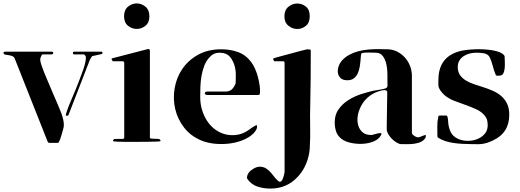

<svg xmlns="http://www.w3.org/2000/svg" viewBox="-26 -835 3040 1122"><path d="M60 -493Q56 -503 46 -507Q36 -511 25.5 -512.5Q15 -514 6 -515.5Q-3 -517 -5 -523Q-7 -528 -4 -530.5Q-1 -533 4 -533H276Q287 -533 285 -525Q283 -517 275 -517H222Q219 -517 216.5 -511Q214 -505 213 -503Q209 -495 209 -486Q209 -476 216 -455Q223 -434 232 -411.5Q241 -389 250 -368.5Q259 -348 263 -338Q273 -315 282 -293Q291 -271 301 -249Q307 -234 315.5 -215Q324 -196 331.5 -176Q339 -156 343.5 -136Q348 -116 347 -100Q347 -94 342.5 -78Q338 -62 333 -44.5Q328 -27 322 -13.5Q316 0 313 0H263Q256 0 253 -6ZM408 -517Q400 -517 400 -525Q400 -533 408 -533H567Q573 -533 573 -527Q573 -520 567 -519L513 -507Q511 -506 505.5 -496.5Q500 -487 499 -485L373 -160Q372 -159 365 -158.5Q358 -158 359 -164Q359 -168 362 -176.5Q365 -185 368 -194.5Q371 -204 374.5 -212.5Q378 -221 380 -226Q384 -237 394 -259.5Q404 -282 415.5 -310.5Q427 -339 439 -370Q451 -401 460.5 -428.5Q470 -456 474 -477.5Q478 -499 474 -508Q472 -510 469 -513.5Q466 -517 463 -517Z M699 -740Q699 -777 722 -796Q745 -815 773 -815Q801 -815 824 -796Q847 -777 847 -740Q847 -703 824 -684.5Q801 -666 773 -666Q745 -666 722 -684.5Q699 -703 699 -740ZM637 -10Q632 -13 636.5 -18Q641 -23 645 -23H690Q700 -23 700 -33V-467Q700 -477 690 -477H633Q631 -479 627.5 -485.5Q624 -492 629 -494L837 -548Q850 -551 850 -538V-33Q850 -26 858 -25Q866 -24 876.5 -24Q887 -24 897 -23.5Q907 -23 911 -17Q914 -12 909 -9Q907 -8 887 -7.5Q867 -7 837.5 -6.5Q808 -6 773.5 -6Q739 -6 709.5 -6Q680 -6 659.5 -7Q639 -8 637 -9Z M1350 -345Q1351 -346 1351 -349Q1351 -372 1352 -393.5Q1353 -415 1348 -438Q1340 -476 1319 -501.5Q1298 -527 1256 -527Q1223 -527 1201 -503Q1180 -482 1168.5 -452.5Q1157 -423 1151.5 -391Q1146 -359 1145 -327Q1144 -295 1144 -267Q1144 -226 1156.5 -187Q1169 -148 1193 -116Q1212 -91 1237.5 -74Q1263 -57 1291.5 -50Q1320 -43 1350.5 -46Q1381 -49 1409 -64Q1423 -72 1435 -81Q1447 -90 1461 -98Q1469 -103 1473 -103.5Q1477 -104 1476 -91Q1475 -81 1467.5 -70.5Q1460 -60 1453 -53Q1427 -29 1389 -14.5Q1351 0 1309 4.5Q1267 9 1226 4.5Q1185 0 1153 -13Q1089 -39 1050.5 -88.5Q1012 -138 998 -197.5Q984 -257 994.5 -319Q1005 -381 1039 -431.5Q1073 -482 1130.5 -514.5Q1188 -547 1268 -547Q1320 -547 1365.5 -530.5Q1411 -514 1443 -471Q1455 -455 1465 -432Q1475 -409 1481.5 -384Q1488 -359 1491.5 -334Q1495 -309 1493 -290Q1492 -285 1490.5 -282.5Q1489 -280 1483 -280H1184Q1178 -280 1174.5 -283Q1171 -286 1171 -290Q1171 -294 1174.5 -297Q1178 -300 1187 -300H1291Q1315 -300 1328 -312Q1341 -324 1350 -345Z M1636 -740Q1636 -776 1659 -795Q1682 -814 1710 -814.5Q1738 -815 1761 -797Q1784 -779 1784 -740Q1784 -702 1761 -683.5Q1738 -665 1710 -665.5Q1682 -666 1659 -685Q1636 -704 1636 -740ZM1786 -546Q1790 -544 1790 -540Q1790 -460 1789.5 -381.5Q1789 -303 1787 -223Q1785 -159 1786.5 -95Q1788 -31 1784 33Q1781 78 1763 121.5Q1745 165 1715 197Q1651 267 1554 267Q1515 267 1479 255.5Q1443 244 1419 210Q1417 206 1417 204Q1418 189 1424.5 178.5Q1431 168 1443 159Q1470 139 1491.5 139Q1513 139 1530 150Q1547 161 1560 177.5Q1573 194 1584 207Q1595 220 1604 225.5Q1613 231 1622 219Q1627 211 1632 193.5Q1637 176 1637 167V-467Q1637 -477 1627 -477H1577Q1575 -479 1572.5 -483.5Q1570 -488 1570 -490Q1570 -492 1573 -494Q1575 -495 1590 -499.5Q1605 -504 1626.5 -509.5Q1648 -515 1673 -522Q1698 -529 1719 -534.5Q1740 -540 1754.5 -543.5Q1769 -547 1770 -547Q1774 -547 1777.5 -546Q1781 -545 1786 -546Z M2309 6Q2297 2 2284 -7Q2271 -16 2260 -28Q2249 -40 2241.5 -53.5Q2234 -67 2234 -80V-100L2237 -296Q2237 -304 2229 -307Q2223 -309 2214 -308Q2205 -307 2195.5 -304Q2186 -301 2177 -298Q2168 -295 2163 -292Q2102 -262 2076 -198Q2066 -175 2063.5 -148.5Q2061 -122 2068.5 -99Q2076 -76 2094 -61Q2112 -46 2144 -46Q2148 -46 2159.5 -49.5Q2171 -53 2182 -55.5Q2193 -58 2199.5 -57Q2206 -56 2201 -46Q2188 -21 2157.5 -8.5Q2127 4 2091.5 5.5Q2056 7 2022.5 -0.5Q1989 -8 1969 -24Q1946 -42 1938 -67Q1930 -92 1930 -120Q1930 -164 1952 -195.5Q1974 -227 2008 -249Q2042 -271 2081.5 -284Q2121 -297 2157 -305Q2163 -306 2173 -307.5Q2183 -309 2194 -311Q2205 -313 2214.5 -315Q2224 -317 2228 -319Q2239 -324 2238.5 -335.5Q2238 -347 2238 -356Q2238 -373 2238 -393Q2238 -413 2236 -433.5Q2234 -454 2228.5 -472.5Q2223 -491 2212 -506Q2197 -527 2171 -527Q2165 -527 2152.5 -527.5Q2140 -528 2127 -528Q2114 -528 2103 -527Q2092 -526 2088 -524Q2084 -522 2083 -509.5Q2082 -497 2080.5 -479Q2079 -461 2075.5 -441.5Q2072 -422 2064 -405Q2056 -388 2041.5 -377Q2027 -366 2004 -366Q1978 -366 1964.5 -378.5Q1951 -391 1948.5 -409.5Q1946 -428 1953 -448Q1960 -468 1974 -483Q1993 -503 2017.5 -516Q2042 -529 2070 -536Q2098 -543 2126.5 -545.5Q2155 -548 2181 -548Q2195 -548 2209 -547.5Q2223 -547 2237 -547Q2267 -547 2293.5 -534Q2320 -521 2339.5 -499.5Q2359 -478 2370 -450Q2381 -422 2381 -393V-60Q2381 -53 2385.5 -48.5Q2390 -44 2395 -41Q2404 -35 2410.5 -33.5Q2417 -32 2422.5 -33Q2428 -34 2434 -37Q2440 -40 2449 -43Q2457 -46 2460.5 -46Q2464 -46 2462 -35Q2461 -30 2458 -26Q2455 -22 2452 -19Q2440 -7 2422.5 -1.5Q2405 4 2386 6Q2367 8 2348 7.5Q2329 7 2313 7Q2310 7 2309 6Z M2893 -393Q2886 -393 2879.5 -392.5Q2873 -392 2870 -400Q2860 -424 2853.5 -450Q2847 -476 2836 -500Q2831 -510 2821.5 -516Q2812 -522 2800.5 -524Q2789 -526 2777 -526.5Q2765 -527 2756 -527Q2737 -527 2718 -522Q2699 -517 2683.5 -507Q2668 -497 2658.5 -481Q2649 -465 2649 -444Q2649 -415 2662 -396.5Q2675 -378 2696 -365Q2717 -352 2744 -343Q2771 -334 2799.5 -325Q2828 -316 2855 -304Q2882 -292 2903 -274Q2924 -256 2937 -229.5Q2950 -203 2950 -164Q2950 -58 2854 -14Q2833 -4 2817.5 0.5Q2802 5 2788 6.5Q2774 8 2758 7.5Q2742 7 2720 7Q2699 7 2674 5.5Q2649 4 2624.5 0.5Q2600 -3 2576.5 -10.5Q2553 -18 2535 -30Q2530 -33 2530 -39Q2530 -66 2529.5 -95Q2529 -124 2535 -151Q2536 -160 2545 -160H2583Q2586 -160 2588 -155Q2590 -150 2591 -143.5Q2592 -137 2592.5 -130.5Q2593 -124 2593 -122Q2595 -90 2607.5 -64Q2620 -38 2650 -24Q2673 -13 2703 -12Q2733 -11 2760 -21Q2787 -31 2805.5 -51.5Q2824 -72 2824 -103Q2824 -119 2820.5 -133Q2817 -147 2806 -160Q2788 -182 2758 -196Q2728 -210 2695 -221.5Q2662 -233 2629.5 -245.5Q2597 -258 2573 -278Q2562 -287 2550 -303Q2538 -319 2536 -333Q2535 -341 2535.5 -350.5Q2536 -360 2536 -368Q2536 -507 2669 -538Q2682 -541 2703.5 -543.5Q2725 -546 2750 -547Q2775 -548 2802 -546.5Q2829 -545 2852.5 -541Q2876 -537 2894.5 -529.5Q2913 -522 2921 -510Q2923 -508 2923 -504Q2923 -494 2924 -475.5Q2925 -457 2923.5 -438.5Q2922 -420 2915.5 -406.5Q2909 -393 2893 -393Z"/></svg>

Font: SoukouMincho
Style: Regular
Weight: 400
Designer: Dr. Ken Lunde (project architect, glyph set definition & overall production); Masataka HATTORI  (production & ideograph 
Foundry: Adobe Systems Incorporated
Version: Version 1.00